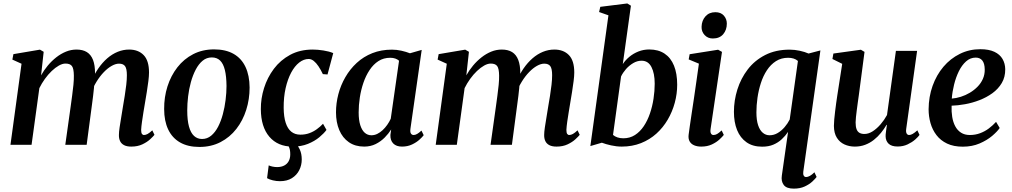

<svg xmlns="http://www.w3.org/2000/svg" viewBox="-20 -837 5851 1110"><path d="M232.5 -537.5 217.5 -401.5Q234 -431 256.2 -457.8Q278.5 -484.5 305.2 -505.5Q332 -526.5 361.5 -538.5Q391 -550.5 422.5 -550.5Q458.5 -550.5 482.2 -535.8Q506 -521 517.8 -490.5Q529.5 -460 529.5 -412.5Q529.5 -406 528.8 -396.5Q528 -387 527 -376.2Q526 -365.5 524.5 -354.5L508 -365Q525 -407.5 548.5 -441.5Q572 -475.5 600.2 -500Q628.5 -524.5 660.5 -537.5Q692.5 -550.5 726.5 -550.5Q779.5 -550.5 810.5 -518.5Q841.5 -486.5 841.5 -418Q841.5 -398 837.8 -368.2Q834 -338.5 828.8 -305.8Q823.5 -273 818.5 -244Q814 -217.5 809.2 -188.2Q804.5 -159 800.8 -132.5Q797 -106 796 -86.5Q796 -69.5 800.5 -63Q805 -56.5 812.5 -56.5Q822 -56.5 833.2 -62.5Q844.5 -68.5 860.5 -83.5L873 -57.5Q865.5 -48 848 -31.8Q830.5 -15.5 803 -2.5Q775.5 10.5 739 10.5Q713 10.5 697 2Q681 -6.5 674 -21.8Q667 -37 667.5 -57Q667.5 -73 671.5 -100.8Q675.5 -128.5 681 -160.2Q686.5 -192 691 -222Q696 -251 701.2 -283.5Q706.5 -316 710 -346.8Q713.5 -377.5 713.5 -402Q713.5 -440 703 -454.5Q692.5 -469 668 -469Q648.5 -469 625.8 -456.2Q603 -443.5 580.5 -420.2Q558 -397 538.5 -365.5Q519 -334 505.5 -297L526.5 -371.5Q525.5 -350.5 523.2 -327.8Q521 -305 518.2 -282.2Q515.5 -259.5 512.5 -238L481 0H357.5L388.5 -221Q392.5 -251 397 -283.5Q401.5 -316 404.5 -346.5Q407.5 -377 407 -400.5Q406.5 -441 395.8 -455.2Q385 -469.5 358.5 -469.5Q341 -469.5 320.5 -458Q300 -446.5 279 -426.5Q258 -406.5 239.5 -380.8Q221 -355 207.5 -327.5L162.5 0H40.5L104.5 -468.5L51.5 -492.5L57.5 -524L211 -550Z M1218 -551.5Q1285 -551.5 1330.5 -525.5Q1376 -499.5 1399.2 -450.2Q1422.5 -401 1423 -331Q1423 -263.5 1403.5 -201.8Q1384 -140 1346.5 -91.8Q1309 -43.5 1255 -15.5Q1201 12.5 1133 12.5Q1066.5 12.5 1021 -13.5Q975.5 -39.5 952.2 -88.8Q929 -138 929 -206.5Q928.5 -275.5 948.2 -337.5Q968 -399.5 1005.5 -447.8Q1043 -496 1096.8 -523.8Q1150.5 -551.5 1218 -551.5ZM1204.5 -505Q1174.5 -505 1151.5 -486Q1128.5 -467 1111.5 -434.5Q1094.5 -402 1083.5 -362Q1072.5 -322 1067.5 -279.8Q1062.5 -237.5 1062.5 -198.5Q1062.5 -142 1072.5 -105.5Q1082.5 -69 1101.8 -51.2Q1121 -33.5 1148 -33.5Q1178 -33.5 1201 -52.8Q1224 -72 1240.8 -104.2Q1257.5 -136.5 1268.2 -176.5Q1279 -216.5 1284.2 -259Q1289.5 -301.5 1289.5 -340Q1289 -396 1280 -432.5Q1271 -469 1252.5 -487Q1234 -505 1204.5 -505Z M1671.5 10.5Q1586 10.5 1537.2 -46.5Q1488.5 -103.5 1488 -206Q1487.5 -267 1506.5 -327.8Q1525.5 -388.5 1563.2 -439Q1601 -489.5 1657.5 -520Q1714 -550.5 1788 -550.5Q1816.5 -550.5 1849.8 -545.2Q1883 -540 1906.5 -530L1873.5 -406.5L1846.5 -408.5Q1834.5 -434 1821.2 -453.8Q1808 -473.5 1793.8 -484.8Q1779.5 -496 1764.5 -496Q1736 -496 1709.8 -475.5Q1683.5 -455 1663.2 -417Q1643 -379 1631.2 -327.2Q1619.5 -275.5 1620 -213.5Q1620.5 -161 1631.8 -126.8Q1643 -92.5 1664.2 -75.5Q1685.5 -58.5 1716.5 -58.5Q1745 -58.5 1768.2 -67Q1791.5 -75.5 1811.2 -89.8Q1831 -104 1847.5 -121.5L1867.5 -86Q1853 -66 1826 -43.5Q1799 -21 1760.2 -5.2Q1721.5 10.5 1671.5 10.5ZM1598.5 210.5Q1577.5 210.5 1557 205.5Q1536.5 200.5 1524 193L1533.5 119Q1541.5 123 1555 126Q1568.5 129 1583.5 129Q1607 128.5 1623.5 119.8Q1640 111 1648.8 95Q1657.5 79 1658 58Q1658.5 32 1652 16Q1645.5 0 1639 -12.5L1667.5 -14.5L1688 -12.5Q1702.5 4 1713.5 28.2Q1724.5 52.5 1724.5 85Q1724.5 118 1710 146.8Q1695.5 175.5 1667.5 193Q1639.5 210.5 1598.5 210.5Z M2353 -94Q2350 -73 2355.8 -64.8Q2361.5 -56.5 2371.5 -56.5Q2380.5 -56.5 2391.2 -62.5Q2402 -68.5 2416.5 -82L2429.5 -55.5Q2422.5 -45.5 2405.2 -29.8Q2388 -14 2362.2 -1.8Q2336.5 10.5 2304 10.5Q2271.5 10.5 2253.8 -7.2Q2236 -25 2237 -57L2241.5 -88.5Q2226.5 -64.5 2204 -41.8Q2181.5 -19 2151.8 -4.2Q2122 10.5 2085.5 10.5Q2033.5 10.5 1997 -14.8Q1960.5 -40 1941.5 -84.8Q1922.5 -129.5 1922.5 -187.5Q1922.5 -240.5 1936.2 -292.8Q1950 -345 1976.8 -391.2Q2003.5 -437.5 2042.5 -473.5Q2081.5 -509.5 2132.8 -529.8Q2184 -550 2246 -550Q2273 -550 2300.8 -543.8Q2328.5 -537.5 2350 -529L2418 -548.5ZM2287 -486Q2278 -494 2265.2 -498.5Q2252.5 -503 2236 -503Q2197.5 -503 2168 -484Q2138.5 -465 2116.8 -432.2Q2095 -399.5 2081 -358.5Q2067 -317.5 2060.2 -273.2Q2053.5 -229 2053.5 -187Q2053.5 -142.5 2063 -113Q2072.5 -83.5 2089 -69.2Q2105.5 -55 2127 -55Q2145 -55 2161.2 -63Q2177.5 -71 2192 -84.5Q2206.5 -98 2218.5 -115Q2230.5 -132 2239 -150.5Z M2691 -537.5 2676 -401.5Q2692.5 -431 2714.8 -457.8Q2737 -484.5 2763.8 -505.5Q2790.5 -526.5 2820 -538.5Q2849.5 -550.5 2881 -550.5Q2917 -550.5 2940.8 -535.8Q2964.5 -521 2976.2 -490.5Q2988 -460 2988 -412.5Q2988 -406 2987.2 -396.5Q2986.5 -387 2985.5 -376.2Q2984.5 -365.5 2983 -354.5L2966.5 -365Q2983.5 -407.5 3007 -441.5Q3030.5 -475.5 3058.8 -500Q3087 -524.5 3119 -537.5Q3151 -550.5 3185 -550.5Q3238 -550.5 3269 -518.5Q3300 -486.5 3300 -418Q3300 -398 3296.2 -368.2Q3292.5 -338.5 3287.2 -305.8Q3282 -273 3277 -244Q3272.5 -217.5 3267.8 -188.2Q3263 -159 3259.2 -132.5Q3255.5 -106 3254.5 -86.5Q3254.5 -69.5 3259 -63Q3263.5 -56.5 3271 -56.5Q3280.5 -56.5 3291.8 -62.5Q3303 -68.5 3319 -83.5L3331.5 -57.5Q3324 -48 3306.5 -31.8Q3289 -15.5 3261.5 -2.5Q3234 10.5 3197.5 10.5Q3171.5 10.5 3155.5 2Q3139.5 -6.5 3132.5 -21.8Q3125.5 -37 3126 -57Q3126 -73 3130 -100.8Q3134 -128.5 3139.5 -160.2Q3145 -192 3149.5 -222Q3154.5 -251 3159.8 -283.5Q3165 -316 3168.5 -346.8Q3172 -377.5 3172 -402Q3172 -440 3161.5 -454.5Q3151 -469 3126.5 -469Q3107 -469 3084.2 -456.2Q3061.5 -443.5 3039 -420.2Q3016.5 -397 2997 -365.5Q2977.5 -334 2964 -297L2985 -371.5Q2984 -350.5 2981.8 -327.8Q2979.5 -305 2976.8 -282.2Q2974 -259.5 2971 -238L2939.5 0H2816L2847 -221Q2851 -251 2855.5 -283.5Q2860 -316 2863 -346.5Q2866 -377 2865.5 -400.5Q2865 -441 2854.2 -455.2Q2843.5 -469.5 2817 -469.5Q2799.5 -469.5 2779 -458Q2758.5 -446.5 2737.5 -426.5Q2716.5 -406.5 2698 -380.8Q2679.5 -355 2666 -327.5L2621 0H2499L2563 -468.5L2510 -492.5L2516 -524L2669.5 -550Z M3580.5 -466.5Q3595.5 -489.5 3618.8 -508.8Q3642 -528 3671.2 -539.5Q3700.5 -551 3733.5 -551Q3786 -551 3822 -527Q3858 -503 3876.5 -457.5Q3895 -412 3895 -347.5Q3895 -294.5 3881 -242.8Q3867 -191 3840.2 -145.2Q3813.5 -99.5 3774.8 -64.5Q3736 -29.5 3685.5 -9.5Q3635 10.5 3574.5 10.5Q3544.5 10.5 3513 3.5Q3481.5 -3.5 3459.5 -12L3393 7.5L3497.5 -748.5L3443.5 -767.5L3450.5 -797.5L3606.5 -817L3627.5 -804ZM3524 -57Q3534 -48 3549.2 -42.8Q3564.5 -37.5 3583.5 -37.5Q3621.5 -37.5 3651 -56.5Q3680.5 -75.5 3702 -107.8Q3723.5 -140 3737.5 -181Q3751.5 -222 3758.2 -266.5Q3765 -311 3765 -353Q3765 -413 3746.2 -449.5Q3727.5 -486 3689 -486Q3664 -486 3640.8 -472.2Q3617.5 -458.5 3599.2 -437.8Q3581 -417 3570.5 -395Z M4034 10.5Q4010.5 10.5 3993 3Q3975.5 -4.5 3967 -19.5Q3958.5 -34.5 3961 -57Q3963 -74 3967.5 -105Q3972 -136 3978.2 -177.8Q3984.5 -219.5 3991.8 -267.8Q3999 -316 4006.2 -367.5Q4013.5 -419 4020.5 -469L3961.5 -493.5L3967 -523.5L4131.5 -549.5L4154 -537L4088 -91Q4085.5 -73 4090.5 -64.8Q4095.5 -56.5 4104.5 -56.5Q4115 -56.5 4125.5 -62.2Q4136 -68 4152 -83L4164.5 -57Q4156.5 -46.5 4139.2 -30.5Q4122 -14.5 4095.5 -2Q4069 10.5 4034 10.5ZM4101 -614.5Q4072 -614.5 4053.5 -634.5Q4035 -654.5 4036 -682.5Q4037 -718.5 4058.5 -742.5Q4080 -766.5 4115.5 -766.5Q4147.5 -766.5 4164.8 -746.8Q4182 -727 4182 -700.5Q4182 -664 4161 -639.2Q4140 -614.5 4101 -614.5Z M4624 155.5Q4622 170 4626.5 178.2Q4631 186.5 4640.5 186.5Q4650 186.5 4662.2 179.8Q4674.5 173 4688.5 159L4701 186Q4693.5 196.5 4676 212.8Q4658.5 229 4632 241.2Q4605.5 253.5 4569 253.5Q4526.5 253.5 4510.8 232Q4495 210.5 4500 178L4536 -74.5Q4520.5 -51.5 4499.5 -32Q4478.5 -12.5 4451 -0.8Q4423.5 11 4386 11Q4332 11 4295.8 -14.5Q4259.5 -40 4241.2 -85.2Q4223 -130.5 4223 -190.5Q4223 -256 4243 -319.8Q4263 -383.5 4303 -435.8Q4343 -488 4403.8 -519Q4464.5 -550 4545 -550Q4574 -550 4603.8 -543.5Q4633.5 -537 4654.5 -527.5L4723 -545.5ZM4593 -484.5Q4582.5 -494 4568 -498.5Q4553.5 -503 4536.5 -503Q4496.5 -503 4466 -483.5Q4435.5 -464 4413.8 -431Q4392 -398 4378.8 -356.8Q4365.5 -315.5 4359.2 -271.8Q4353 -228 4353 -187.5Q4353 -142.5 4362.8 -113.2Q4372.5 -84 4389.8 -69.5Q4407 -55 4429 -55Q4454 -55 4476 -68Q4498 -81 4516 -102Q4534 -123 4545.5 -146Z M4922 10.5Q4889.5 10.5 4862 -2Q4834.5 -14.5 4818 -40.8Q4801.5 -67 4801 -109Q4801 -125 4803 -146.8Q4805 -168.5 4808 -193Q4811 -217.5 4814.2 -241.2Q4817.5 -265 4820.5 -284.5L4849 -468L4792.5 -496L4798 -527.5L4957 -549.5L4978 -537L4945 -286Q4942 -266 4939 -243.5Q4936 -221 4933.2 -199.8Q4930.5 -178.5 4928.5 -160.2Q4926.5 -142 4926.5 -129.5Q4926.5 -105 4932 -90.2Q4937.5 -75.5 4949 -69Q4960.5 -62.5 4977.5 -62.5Q5001.5 -62.5 5025.5 -78Q5049.5 -93.5 5071 -118.5Q5092.5 -143.5 5108 -172L5159.5 -543H5282L5219 -92Q5216.5 -74 5221.5 -65.2Q5226.5 -56.5 5236 -56.5Q5245 -56.5 5256.2 -62.8Q5267.5 -69 5283.5 -83.5L5296 -57Q5288.5 -46 5270.8 -30.2Q5253 -14.5 5227 -2.2Q5201 10 5169.5 10Q5134 10 5117.2 -6.2Q5100.5 -22.5 5100 -48.5Q5099.5 -52 5100.2 -59.5Q5101 -67 5102.2 -76.8Q5103.5 -86.5 5104.8 -96.5Q5106 -106.5 5107.5 -114.5L5105.5 -115.5Q5091.5 -91.5 5073.2 -69Q5055 -46.5 5032.2 -28.5Q5009.5 -10.5 4982 0Q4954.5 10.5 4922 10.5Z M5759.5 -97Q5745.5 -76.5 5715.8 -51.2Q5686 -26 5643 -7.5Q5600 11 5546 11Q5493 11 5455.2 -7Q5417.5 -25 5394 -55.8Q5370.5 -86.5 5359.5 -125.2Q5348.5 -164 5348.5 -205Q5349 -277.5 5371.5 -340.5Q5394 -403.5 5434.2 -451Q5474.5 -498.5 5529 -525.5Q5583.5 -552.5 5647.5 -552.5Q5697 -552.5 5728.8 -537.5Q5760.5 -522.5 5775.8 -496.2Q5791 -470 5791.5 -437Q5792 -391.5 5771.5 -357Q5751 -322.5 5717 -298Q5683 -273.5 5642 -257.8Q5601 -242 5559 -234.5Q5517 -227 5481.5 -226Q5480 -191.5 5485 -161Q5490 -130.5 5502.5 -107Q5515 -83.5 5536 -70Q5557 -56.5 5586.5 -56.5Q5618.5 -56.5 5646 -66.8Q5673.5 -77 5696.8 -94.5Q5720 -112 5738.5 -132.5ZM5621 -504Q5589.5 -504 5565 -482Q5540.5 -460 5523.2 -424.8Q5506 -389.5 5495.8 -348Q5485.5 -306.5 5482.5 -267Q5508 -269 5535 -277.5Q5562 -286 5586.8 -300.8Q5611.5 -315.5 5631.2 -335.5Q5651 -355.5 5662.2 -380.8Q5673.5 -406 5673 -435.5Q5672.5 -470.5 5659 -487.2Q5645.5 -504 5621 -504Z"/></svg>

Font: Merriweather 60pt SemiBold
Style: Italic
Weight: 600
Italic angle: -7.8°
Version: Version 2.101